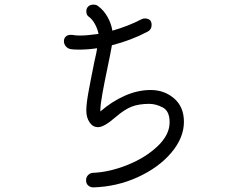

<svg xmlns="http://www.w3.org/2000/svg" viewBox="-20 -794 1040 832"><path d="M777 -266Q777 -197 722.5 -132.5Q668 -68 577.5 -26.5Q487 15 384 18Q372 18 362.5 10Q353 2 353 -13Q353 -26 361.5 -35Q370 -44 382 -45Q455 -48 533 -79.5Q611 -111 663 -160.5Q715 -210 715 -264Q715 -313 685 -328.5Q655 -344 627 -344Q582 -344 551 -332Q520 -320 484 -289Q455 -264 436.5 -253.5Q418 -243 405 -243Q382 -243 368 -264Q354 -285 354 -315Q354 -342 362 -387.5Q370 -433 388 -522L397 -563L401 -585Q360 -579 324 -579Q297 -579 287 -581Q274 -583 265.5 -593Q257 -603 257 -615Q257 -628 265 -635.5Q273 -643 286 -643Q295 -643 299 -642Q307 -640 328 -640Q356 -640 407 -647Q403 -668 392 -688.5Q381 -709 367 -720Q354 -727 354 -745Q354 -758 362.5 -766Q371 -774 385 -774Q399 -774 407 -766Q430 -749 446 -720.5Q462 -692 467 -661Q539 -682 592 -710Q599 -714 607 -714Q637 -714 637 -686Q637 -666 620 -657Q548 -619 465 -598Q459 -563 448 -511Q433 -440 424 -390Q415 -340 415 -319V-311Q464 -354 520.5 -379Q577 -404 633 -404Q692 -404 734.5 -367.5Q777 -331 777 -266Z"/></svg>

Font: Tsukimi Rounded
Style: Regular
Weight: 400
Designer: Takashi Funayama
Foundry: Takashi Funayama
Version: Version 1.032; ttfautohint (v1.8.3)